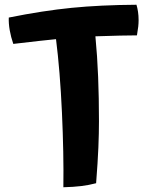

<svg xmlns="http://www.w3.org/2000/svg" viewBox="-20 -812 624 809"><path d="M385 -40Q355 -32 322 -28Q289 -24 247 -23Q249 -164 241 -338.5Q233 -513 216 -647Q186 -644 149 -640Q112 -636 36 -627Q26 -656 21 -684.5Q16 -713 17 -738Q161 -767 282 -779Q403 -791 555 -792Q559 -779 561.5 -762.5Q564 -746 564 -727Q564 -714 562.5 -700Q561 -686 557 -663Q523 -663 485.5 -662Q448 -661 382 -659Q390 -576 393.5 -487.5Q397 -399 397 -302Q397 -251 394.5 -190.5Q392 -130 385 -40Z"/></svg>

Font: Atma SemiBold
Style: Regular
Weight: 600
Designer: Gregori Vincens, Jeremie Hornus, Riccardo Olocco, Yoann Minet.
Foundry: black foundry
Version: Version 1.102;PS 1.100;hotconv 1.0.86;makeotf.lib2.5.63406